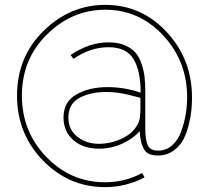

<svg xmlns="http://www.w3.org/2000/svg" viewBox="-20 -623 870 789"><path d="M413 -603Q561 -603 665 -491.5Q769 -380 769 -222Q769 -199 767 -174.5Q765 -150 756.5 -114Q748 -78 734 -50.5Q720 -23 692.5 -3.5Q665 16 629 16Q606 16 591.5 9Q577 2 569.5 -13.5Q562 -29 559 -44Q556 -59 554 -84Q527 -53 482 -32.5Q437 -12 387 -12Q321 -12 281 -47.5Q241 -83 241 -140Q241 -205 294 -235Q347 -265 422 -265Q492 -265 558 -242Q558 -332 528.5 -380.5Q499 -429 426 -429Q351 -429 282 -381L270 -397Q347 -449 427 -449Q465 -449 493 -437Q521 -425 536.5 -407Q552 -389 561.5 -361Q571 -333 574 -307Q577 -281 577 -248V-95Q577 -47 587.5 -25.5Q598 -4 630 -4Q663 -4 687.5 -26Q712 -48 724.5 -82.5Q737 -117 743 -152.5Q749 -188 749 -223Q749 -372 650.5 -477.5Q552 -583 413 -583Q276 -583 173 -481.5Q70 -380 70 -230Q70 -82 170.5 22Q271 126 412 126Q494 126 564 88L574 106Q497 146 412 146Q263 146 156.5 36.5Q50 -73 50 -230Q50 -389 159 -496Q268 -603 413 -603ZM484 -55Q515 -70 532 -91.5Q549 -113 553 -131Q557 -149 557 -174V-221L510 -233Q462 -245 417 -245Q351 -245 306 -220.5Q261 -196 261 -140Q261 -90 298 -61Q335 -32 387 -32Q436 -32 484 -55Z"/></svg>

Font: Raleway
Style: Thin
Weight: 100
Designer: Matt McInerney, Pablo Impallari, Rodrigo Fuenzalida
Foundry: Matt McInerney, Pablo Impallari, Rodrigo Fuenzalida
Version: Version 3.000